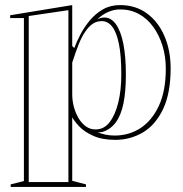

<svg xmlns="http://www.w3.org/2000/svg" viewBox="-20 -535 720 755"><path d="M22 200V190L74 177V-464H20V-475L264 -515V-354L272 -346Q281 -370 296 -399Q311 -428 333 -454.5Q355 -481 384.5 -498Q414 -515 452 -515Q513 -515 557.5 -482.5Q602 -450 626.5 -393.5Q651 -337 651 -266Q651 -168 621 -105.5Q591 -43 541.5 -14Q492 15 433 15Q382 15 346.5 -1Q311 -17 291 -38.5Q271 -60 264 -74V176L318 190V200ZM93 181H249V-495L93 -472ZM356 -26Q389 -26 411 -54.5Q433 -83 445 -131.5Q457 -180 457 -242Q457 -317 447.5 -363Q438 -409 421 -430.5Q404 -452 380 -452Q361 -452 345.5 -442Q330 -432 315.5 -411Q301 -390 289 -359.5Q277 -329 264 -289V-165Q264 -138 271 -113Q278 -88 290 -68.5Q302 -49 318.5 -37.5Q335 -26 356 -26ZM431 -2Q487 -2 532 -31Q577 -60 604.5 -118.5Q632 -177 632 -265Q632 -313 619 -355Q606 -397 582.5 -429.5Q559 -462 526 -480Q493 -498 452 -498Q428 -498 404.5 -487.5Q381 -477 363 -459Q371 -463 377 -464.5Q383 -466 391 -466Q417 -466 436 -439.5Q455 -413 465 -363Q475 -313 475 -242Q475 -175 465.5 -128.5Q456 -82 435.5 -54Q415 -26 382 -16Q378 -15 373.5 -15Q369 -15 364 -15Q378 -9 395 -5.5Q412 -2 431 -2Z"/></svg>

Font: Kalnia Glaze Thin SemiBold
Style: Regular
Weight: 600
Version: Version 1.110